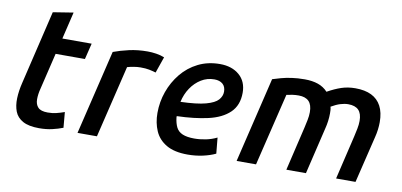

<svg xmlns="http://www.w3.org/2000/svg" viewBox="-67 -889 2325 1110"><g transform="rotate(10 1095.5 -334.0)"><path d="M205 12Q144 12 109.5 -7Q75 -26 62 -59.5Q49 -93 50.5 -136.5Q52 -180 64 -229L167 -662L286 -681L248 -522H420L397 -428H225L174 -215Q165 -181 165 -151Q165 -121 181.5 -103.5Q198 -86 238 -86Q265 -86 288 -91.5Q311 -97 336 -106L344 -15Q316 -4 281.5 4Q247 12 205 12Z M429 0 548 -496Q588 -511 638.5 -522.5Q689 -534 747 -534Q771 -534 797.5 -530Q824 -526 846 -517L813 -422Q793 -428 773 -432Q753 -436 723 -436Q704 -436 683 -432.5Q662 -429 645 -424L543 0Z M1077 13Q999 13 952 -14.5Q905 -42 884.5 -89Q864 -136 864 -194Q864 -259 885.5 -319.5Q907 -380 947 -429Q987 -478 1044 -506.5Q1101 -535 1172 -535Q1242 -535 1285.5 -497.5Q1329 -460 1329 -394Q1329 -320 1284 -277Q1239 -234 1159.5 -216Q1080 -198 977 -195Q977 -193 977 -191Q977 -189 977 -187Q981 -153 992.5 -130Q1004 -107 1030 -96Q1056 -85 1099 -85Q1132 -85 1166.5 -92Q1201 -99 1231 -114L1240 -21Q1209 -6 1166.5 3.5Q1124 13 1077 13ZM984 -280Q1080 -283 1131.5 -297Q1183 -311 1202.5 -333Q1222 -355 1222 -381Q1222 -411 1204 -426.5Q1186 -442 1155 -442Q1113 -442 1078 -420.5Q1043 -399 1018.5 -362.5Q994 -326 984 -280Z M1363 0 1483 -501Q1505 -508 1532 -515.5Q1559 -523 1593.5 -528Q1628 -533 1670 -533Q1714 -533 1747.5 -521.5Q1781 -510 1805 -484Q1848 -508 1885.5 -520.5Q1923 -533 1967 -533Q2023 -533 2061 -514.5Q2099 -496 2119 -458.5Q2139 -421 2139 -364Q2139 -343 2136 -319.5Q2133 -296 2127 -273L2061 0H1947L2008 -258Q2013 -280 2018 -304.5Q2023 -329 2023 -351Q2023 -394 2003 -414.5Q1983 -435 1942 -435Q1921 -435 1896.5 -427.5Q1872 -420 1843 -403Q1846 -393 1846.5 -383.5Q1847 -374 1847 -364Q1847 -343 1844 -319.5Q1841 -296 1835 -273L1770 0H1655L1716 -258Q1721 -280 1726 -304.5Q1731 -329 1731 -351Q1731 -394 1711 -414.5Q1691 -435 1651 -435Q1632 -435 1614.5 -432.5Q1597 -430 1580 -426L1477 0Z"/></g></svg>

Font: Ubuntu Sans SemiBold
Style: Italic
Weight: 600
Italic angle: -13.5°
Designer: Dalton Maag Ltd
Foundry: Dalton Maag Ltd
Version: Version 1.006